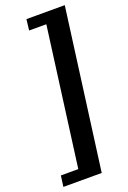

<svg xmlns="http://www.w3.org/2000/svg" viewBox="-176 -787 650 974"><g transform="rotate(-20 149.5 -300.0)"><path d="M-12 132 -4 73H90L189 -673H96L103 -732H310L195 132Z"/></g></svg>

Font: Rosario Light
Style: Bold Italic
Weight: 700
Italic angle: -8.05°
Version: Version 1.101; ttfautohint (v1.8.1.43-b0c9)